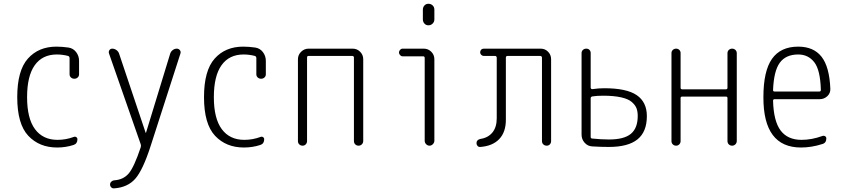

<svg xmlns="http://www.w3.org/2000/svg" viewBox="-20 -780 4540 1028"><path d="M286.1 9.8Q190.4 9.8 131.3 -53.2Q72.3 -116.2 72.3 -259.8Q72.3 -402.3 129.4 -466.3Q186.5 -530.3 282.2 -530.3Q312.5 -530.3 346.7 -525.4Q372.1 -521.5 387.7 -501Q403.3 -480.5 403.3 -454.1V-381.8Q403.3 -372.1 396 -365.2Q388.7 -358.4 377.9 -358.4Q367.2 -358.4 359.9 -365.2Q352.5 -372.1 352.5 -381.8V-468.8Q352.5 -477.5 344.7 -480.5Q314.5 -488.3 284.2 -488.3Q207 -488.3 166 -430.7Q125 -373 125 -259.8Q125 -145.5 167.5 -88.4Q210 -31.2 288.1 -31.2Q333 -31.2 375 -46.9Q381.8 -49.8 388.2 -45.9Q394.5 -42 394.5 -34.2Q394.5 -10.7 374 -3.9Q332 9.8 286.1 9.8Z M733.4 -7.8 563.5 -494.1Q560.5 -503.9 565.9 -511.7Q571.3 -519.5 581.1 -519.5Q592.8 -519.5 603 -512.2Q613.3 -504.9 617.2 -494.1L759.8 -69.3Q759.8 -68.4 760.7 -68.4Q761.7 -68.4 761.7 -69.3L891.6 -494.1Q895.5 -504.9 905.3 -512.2Q915 -519.5 926.8 -519.5Q936.5 -519.5 942.9 -511.7Q949.2 -503.9 946.3 -494.1L787.1 0Q745.1 130.9 704.1 177.2Q663.1 223.6 590.8 228.5Q582 229.5 575.7 223.1Q569.3 216.8 569.3 208Q569.3 199.2 575.7 192.9Q582 186.5 590.8 185.5Q640.6 182.6 669.4 148.4Q698.2 114.3 733.4 8.8Q736.3 0 733.4 -7.8Z M1286.1 9.8Q1190.4 9.8 1131.3 -53.2Q1072.3 -116.2 1072.3 -259.8Q1072.3 -402.3 1129.4 -466.3Q1186.5 -530.3 1282.2 -530.3Q1312.5 -530.3 1346.7 -525.4Q1372.1 -521.5 1387.7 -501Q1403.3 -480.5 1403.3 -454.1V-381.8Q1403.3 -372.1 1396 -365.2Q1388.7 -358.4 1377.9 -358.4Q1367.2 -358.4 1359.9 -365.2Q1352.5 -372.1 1352.5 -381.8V-468.8Q1352.5 -477.5 1344.7 -480.5Q1314.5 -488.3 1284.2 -488.3Q1207 -488.3 1166 -430.7Q1125 -373 1125 -259.8Q1125 -145.5 1167.5 -88.4Q1210 -31.2 1288.1 -31.2Q1333 -31.2 1375 -46.9Q1381.8 -49.8 1388.2 -45.9Q1394.5 -42 1394.5 -34.2Q1394.5 -10.7 1374 -3.9Q1332 9.8 1286.1 9.8Z M1575.2 -24.4V-462.9Q1575.2 -486.3 1592.3 -502.9Q1609.4 -519.5 1631.8 -519.5H1868.2Q1891.6 -519.5 1908.2 -502.9Q1924.8 -486.3 1924.8 -462.9V-25.4Q1924.8 -14.6 1917.5 -7.3Q1910.2 0 1899.9 0Q1889.6 0 1882.3 -6.8Q1875 -13.7 1875 -25.4V-471.7Q1875 -479.5 1867.2 -480.5H1631.8Q1624 -480.5 1624 -471.7V-24.4Q1624 -14.6 1617.2 -7.3Q1610.4 0 1600.1 0Q1589.8 0 1582.5 -6.8Q1575.2 -13.7 1575.2 -24.4Z M2135.7 -478.5Q2127.9 -478.5 2122.1 -484.9Q2116.2 -491.2 2116.2 -499Q2116.2 -506.8 2122.1 -513.2Q2127.9 -519.5 2135.7 -519.5H2249Q2272.5 -519.5 2289.1 -502.9Q2305.7 -486.3 2305.7 -462.9V-26.4Q2305.7 -16.6 2297.9 -8.3Q2290 0 2279.8 0Q2269.5 0 2261.7 -7.8Q2253.9 -15.6 2253.9 -26.4V-469.7Q2253.9 -478.5 2245.1 -478.5ZM2244.1 -728.5Q2244.1 -741.2 2252.4 -750.5Q2260.7 -759.8 2273.9 -759.8Q2287.1 -759.8 2296.4 -751Q2305.7 -742.2 2305.7 -728.5V-675.8Q2305.7 -663.1 2296.4 -653.8Q2287.1 -644.5 2273.9 -644.5Q2260.7 -644.5 2252.4 -653.8Q2244.1 -663.1 2244.1 -675.8Z M2551.8 6.8Q2543 7.8 2537.1 1.5Q2531.2 -4.9 2531.2 -13.7Q2531.2 -31.2 2551.8 -36.1Q2592.8 -42 2616.2 -70.3Q2639.6 -98.6 2639.6 -146.5V-470.7Q2639.6 -479.5 2630.9 -480.5H2570.3Q2562.5 -480.5 2556.6 -486.3Q2550.8 -492.2 2550.8 -500Q2550.8 -507.8 2556.2 -513.7Q2561.5 -519.5 2570.3 -519.5H2875Q2898.4 -519.5 2914.6 -502.9Q2930.7 -486.3 2930.7 -462.9V-24.4Q2930.7 -14.6 2924.3 -7.3Q2918 0 2907.2 0Q2896.5 0 2889.2 -6.8Q2881.8 -13.7 2881.8 -24.4V-470.7Q2881.8 -479.5 2873 -480.5H2697.3Q2688.5 -480.5 2688.5 -470.7V-138.7Q2688.5 -72.3 2652.8 -35.2Q2617.2 2 2551.8 6.8Z M3142.6 -253.9V-46.9Q3142.6 -38.1 3152.3 -38.1Q3199.2 -33.2 3241.2 -33.2Q3321.3 -33.2 3357.9 -63.5Q3394.5 -93.8 3394.5 -159.2Q3394.5 -182.6 3388.2 -199.7Q3381.8 -216.8 3363.3 -233.4Q3344.7 -250 3305.7 -258.8Q3266.6 -267.6 3209 -267.6Q3174.8 -267.6 3151.4 -263.7Q3142.6 -261.7 3142.6 -253.9ZM3151.4 3.9Q3127 2.9 3110.4 -15.6Q3093.8 -34.2 3093.8 -58.6V-496.1Q3093.8 -505.9 3101.1 -512.7Q3108.4 -519.5 3119.1 -519.5Q3129.9 -519.5 3136.2 -512.7Q3142.6 -505.9 3142.6 -496.1V-310.5Q3142.6 -307.6 3145.5 -304.7Q3148.4 -301.8 3151.4 -302.7Q3184.6 -307.6 3214.8 -307.6Q3335 -307.6 3389.2 -270.5Q3443.4 -233.4 3443.4 -158.2Q3443.4 -74.2 3393.1 -33.7Q3342.8 6.8 3240.2 6.8Q3196.3 6.8 3151.4 3.9Z M3575.2 -24.4V-496.1Q3575.2 -505.9 3582.5 -512.7Q3589.8 -519.5 3600.1 -519.5Q3610.4 -519.5 3617.2 -512.7Q3624 -505.9 3624 -496.1V-310.5Q3624 -301.8 3631.8 -301.8H3867.2Q3875 -301.8 3875 -310.5V-495.1Q3875 -505.9 3882.3 -512.7Q3889.6 -519.5 3899.9 -519.5Q3910.2 -519.5 3917.5 -512.7Q3924.8 -505.9 3924.8 -495.1V-25.4Q3924.8 -14.6 3917.5 -7.3Q3910.2 0 3899.9 0Q3889.6 0 3882.3 -6.8Q3875 -13.7 3875 -25.4V-254.9Q3875 -262.7 3867.2 -262.7H3631.8Q3624 -262.7 3624 -254.9V-24.4Q3624 -14.6 3617.2 -7.3Q3610.4 0 3600.1 0Q3589.8 0 3582.5 -6.8Q3575.2 -13.7 3575.2 -24.4Z M4253.9 -488.3Q4187.5 -488.3 4155.3 -444.3Q4123 -400.4 4119.1 -297.9Q4119.1 -290 4127 -290H4367.2Q4375 -290 4375 -298.8Q4372.1 -405.3 4339.8 -446.8Q4307.6 -488.3 4253.9 -488.3ZM4268.6 9.8Q4066.4 9.8 4067.4 -259.8Q4067.4 -399.4 4113.3 -464.8Q4159.2 -530.3 4253.9 -530.3Q4335.9 -530.3 4378.4 -476.6Q4420.9 -422.9 4425.8 -304.7Q4426.8 -281.2 4409.7 -265.1Q4392.6 -249 4369.1 -249H4127Q4119.1 -249 4119.1 -240.2Q4122.1 -130.9 4159.7 -81.1Q4197.3 -31.2 4271.5 -31.2Q4326.2 -31.2 4382.8 -51.8Q4390.6 -54.7 4397.5 -50.8Q4404.3 -46.9 4404.3 -39.1Q4404.3 -14.6 4382.8 -8.8Q4325.2 9.8 4268.6 9.8Z"/></svg>

Font: Rounded Mgen+ 1mn light
Style: Regular
Weight: 200
Designer: [Source Han Sans]
Ryoko NISHIZUKA  (kana & ideographs); Paul D. Hunt (Latin, Greek & Cyrillic); Wenlong ZHANG  (bopomofo
Version: Version 1.059.20150602